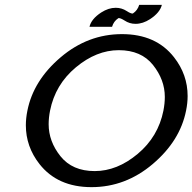

<svg xmlns="http://www.w3.org/2000/svg" viewBox="-20 -770 796 794"><path d="M358.4 3.9Q218.3 3.9 143.1 -91.8Q86.9 -163.6 86.9 -252Q86.9 -281.2 93.3 -312.5Q118.2 -437.5 231 -533.2Q343.8 -628.9 484.4 -628.9Q625 -628.9 699.7 -533.2Q755.9 -461.4 755.9 -373Q755.9 -343.8 749.5 -312.5Q724.6 -187.5 611.8 -91.8Q499 3.9 358.4 3.9ZM371.6 -62.5Q464.4 -62.5 549.3 -133.5Q634.3 -204.6 655.8 -312.5Q661.6 -342.3 661.6 -369.1Q661.6 -439.9 612.8 -501.2Q564 -562.5 471.2 -562.5Q378.9 -562.5 293.7 -491.5Q208.5 -420.4 187 -312.5Q181.2 -283.2 181.2 -256.3Q181.2 -185.1 230.2 -123.8Q279.3 -62.5 371.6 -62.5ZM443.4 -659.2H350.1Q357.4 -691.4 398.4 -718.3Q428.7 -737.8 458.5 -737.8Q483.4 -737.8 504.4 -724.1Q520 -713.9 528.3 -713.9Q529.3 -713.9 530.3 -714.8Q548.8 -727.1 555.7 -750H649.4Q641.6 -717.8 600.6 -690.9Q570.8 -671.4 540.5 -671.4Q515.6 -671.4 495.1 -685.1Q479 -695.3 470.7 -695.3Q469.7 -695.3 468.8 -694.3Q450.2 -682.1 443.4 -659.2Z"/></svg>

Font: Juliett
Style: Bold Italic
Weight: 700
Italic angle: -11.25°
Designer: GGBotNet
Foundry: GGBotNet
Version: 0.60